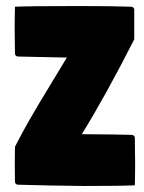

<svg xmlns="http://www.w3.org/2000/svg" viewBox="-20 -608 474 632"><path d="M28.3 -511.7Q28.3 -551 29.3 -585.9Q75.7 -588.1 241.7 -588.1Q352.3 -588.1 412.1 -585.9Q416 -585.9 418.9 -583Q421.9 -580.1 421.9 -576.2V-478.5Q326.9 -291.7 249.3 -166.3Q367.4 -165.5 414.1 -164.1Q418 -164.1 420.9 -161.1Q423.8 -158.2 423.8 -154.3Q424.8 -95.7 424.8 -70.3Q424.8 -31.5 423.8 2Q377.4 4.2 256.3 4.2Q231.9 4.2 148.2 2.6Q64.5 1 39.1 0Q35.2 0 32.2 -2.9Q29.3 -5.9 29.3 -9.8Q28.6 -41.3 28.6 -69.6Q28.6 -95.7 29.3 -125Q52 -169.7 77.5 -214.2Q103 -258.8 145.4 -328.2Q187.7 -397.7 200 -418.5Q87.2 -420.4 39.1 -421.9Q35.2 -421.9 32.2 -424.8Q29.3 -427.7 29.3 -431.6Q28.3 -487.8 28.3 -511.7Z"/></svg>

Font: Digitalt
Style: Medium
Weight: 500
Designer: gluk
Foundry: gluk
Version: Version 0.60